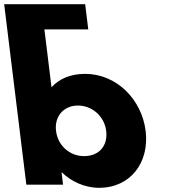

<svg xmlns="http://www.w3.org/2000/svg" viewBox="-54 -880 817 915"><path d="M640.1 -256C658.5 -106 568.3 15 418.3 15C348.3 15 284.5 -16 241.4 -58H239.4L246.5 0H71.5L-19.4 -740L-34.1 -860H142.9H351.9L366.6 -740H157.6L191.5 -464C228.5 -505 282.7 -528 351.7 -528C501.7 -528 621.6 -406 640.1 -256ZM452.1 -256C443.3 -327 384.2 -377 317.2 -377C251.2 -377 204.3 -327 213.1 -256C221.7 -186 277.8 -136 346.8 -136C418.8 -136 460.7 -186 452.1 -256Z"/></svg>

Font: Hussar
Style: BdOpOblOne
Weight: 700
Foundry: Cannot Into Space Fonts
Version: Version 2.00